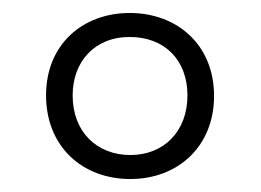

<svg xmlns="http://www.w3.org/2000/svg" viewBox="-20 -743 402 296"><path d="M181 -467C254 -467 310 -517 310 -595C310 -675 252 -723 180 -723C108 -723 51 -675 51 -596C51 -517 107 -467 181 -467ZM181 -504C130 -504 92 -539 92 -596C92 -647 125 -686 180 -686C234 -686 269 -650 269 -596C269 -541 233 -504 181 -504Z"/></svg>

Font: Noto Sans Khmer UI ExtraCondensed Light
Style: Regular
Weight: 300
Width: 2
Designer: Danh Hong and the Monotype Design Team
Foundry: Monotype Imaging Inc.
Version: Version 2.002